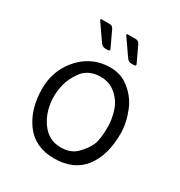

<svg xmlns="http://www.w3.org/2000/svg" viewBox="-166 -798 870 929"><g transform="rotate(30 269.5 -334.0)"><path d="M268.7 15.2Q162.2 15 106.5 -60.9Q50.8 -136.8 51.3 -252.7Q52.2 -344.3 106.5 -413.2Q160.8 -482.2 240.8 -498.2Q326.2 -514 382.4 -474.1Q438.7 -434.2 463.9 -371.2Q489.2 -308.3 489.2 -247.7Q489 -128.2 433.8 -56.5Q378.5 15.2 268.7 15.2ZM268.7 -47Q326.3 -47 358.5 -79.8Q390.7 -112.5 404.9 -144Q419.2 -175.5 419.2 -248Q419.2 -291 403.7 -337.1Q388.2 -383.2 348.2 -414.4Q308.3 -445.7 248.7 -439Q194 -431.5 165.6 -391.1Q137.2 -350.7 128.2 -313.7Q119.3 -276.7 119.3 -247Q119.3 -165.5 160.2 -106.7Q201 -47.8 268.7 -47ZM193 -583.3 132.5 -670.5Q122.8 -683 133.5 -683H177.7Q193.8 -683 201 -667L241.8 -580.3Q246.7 -569.3 232.2 -569.3H218.2Q203.3 -569.3 193 -583.3ZM338.8 -583.3 278.3 -670.5Q268.7 -683 279.3 -683H323.5Q339.7 -683 346.8 -667L387.7 -580.3Q392.5 -569.3 378 -569.3H364Q349.2 -569.3 338.8 -583.3Z"/></g></svg>

Font: Vivano Light
Style: Regular
Weight: 300
Designer: Joe Prince, Josias Burgherr
Version: Version 2.064;September 19, 2022;FontCreator 14.0.0.2877 64-